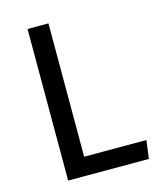

<svg xmlns="http://www.w3.org/2000/svg" viewBox="-105 -766 708 843"><g transform="rotate(-15 249.0 -344.5)"><path d="M195 -83H478L467 0H100V-689H195Z"/></g></svg>

Font: FiraGOUPP
Style: Medium
Weight: 400
Designer: bBox Type
Foundry: bBox Type GmbH
Version: Version 1.001